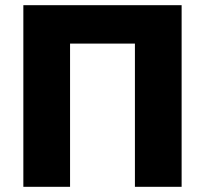

<svg xmlns="http://www.w3.org/2000/svg" viewBox="-20 -720 790 740"><path d="M70 0V-700H680V0H500V-552H250V0Z"/></svg>

Font: Golos Text
Style: Bold
Weight: 700
Designer: A.Korolkova, Vitaly Kuzmin
Foundry: ParaType Ltd
Version: Version 2.004